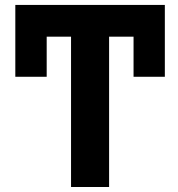

<svg xmlns="http://www.w3.org/2000/svg" viewBox="-20 -747 710 767"><path d="M41.2 -727.3H638.5V-440.3H513.5V-600.5H415.8V0H263.8V-600.5H166.5V-440.3H41.2Z"/></svg>

Font: Inter P
Style: Bold
Weight: 700
Designer: Rasmus Andersson
Foundry: rsms
Version: Version 3.018;git-588b23468